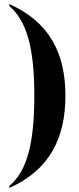

<svg xmlns="http://www.w3.org/2000/svg" viewBox="-20 -792 391 951"><path d="M26 129V139C223 51 304 -104 304 -318C304 -531 223 -684 26 -772V-762C119 -684 150 -535 150 -318C150 -98 119 53 26 129Z"/></svg>

Font: Noto Serif Display ExtraCondensed ExtraBold
Style: Regular
Weight: 800
Width: 2
Designer: Monotype Design Team
Foundry: Monotype Imaging Inc.
Version: Version 2.009